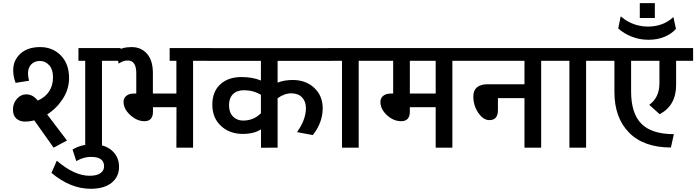

<svg xmlns="http://www.w3.org/2000/svg" viewBox="-20 -929 4381 1208"><path d="M195.3 -171.9Q167.5 -164.1 136 -164.1Q104.5 -164.1 83 -182.9Q61.5 -201.7 61.5 -240.5Q61.5 -279.3 86.4 -307.4Q111.3 -335.4 145.5 -335.4Q186.5 -335.4 217.8 -295.9Q313.5 -339.8 313.5 -443.4Q313.5 -491.2 289.8 -518.3Q266.1 -545.4 231.2 -545.4Q196.3 -545.4 176 -523.4Q155.8 -501.5 156.2 -466.3Q156.2 -449.2 162.6 -420.9L78.1 -407.7Q63 -447.8 63 -486.8Q63 -549.8 108.4 -591.3Q153.8 -632.8 232.7 -632.8Q311.5 -632.8 363 -579.8Q414.6 -526.9 414.6 -437.5Q414.6 -368.7 375.7 -308.1Q336.9 -247.6 276.9 -209L401.4 -44.9L317.4 0ZM516.1 0V-546.4H473.6V-626.5H738.8V-546.4H621.6V0Z M559.1 -21.5Q640.1 -21.5 684.6 18.6Q729 58.6 729 120.8Q729 183.1 682.6 220.7Q636.2 258.3 552.7 258.8Q424.3 259.8 303.7 158.7L337.4 82Q447.8 176.8 543 176.8Q588.4 176.8 611.6 160.9Q634.8 145 634.8 116.7Q634.8 88.4 615 73.2Q595.2 58.1 550.8 58.1Q506.3 58.1 460 84.5L436.5 12.2Q460.4 -3.4 493.9 -12.5Q527.3 -21.5 559.1 -21.5Z M942.4 -254.4V-226.6Q942.4 -166.5 888.7 -166.5Q841.8 -166.5 799.6 -205.1Q757.3 -243.7 757.3 -288.1Q757.3 -311.5 774.7 -325.9Q792 -340.3 821.3 -340.3H837.4V-468.3Q837.4 -509.8 823.2 -529.3Q809.1 -548.8 785.2 -548.3Q768.1 -548.3 756.8 -544.4Q745.6 -540.5 726.1 -528.8L713.4 -606.4Q747.6 -632.8 807.9 -632.8Q868.2 -632.8 905 -590.8Q941.9 -548.8 941.9 -469.2V-340.3H1089.8V-546.4H1047.4V-626.5H1312V-546.4H1194.8V0H1089.8L1090.3 -254.4Z M1507.8 -86.4Q1424.3 -86.4 1370.1 -137Q1315.9 -187.5 1315.9 -270Q1315.9 -352.5 1366 -398.4Q1416 -444.3 1499.5 -444.3Q1569.3 -444.3 1621.6 -422.4V-545.9H1282.7V-626H2070.8V-545.9H1726.6V-409.2Q1768.6 -425.8 1821.8 -425.8Q1903.8 -425.8 1957 -376.2Q2010.3 -326.7 2010.3 -248Q2010.3 -158.2 1948.2 -79.1L1848.6 -97.7Q1904.8 -176.3 1904.8 -248.5Q1904.8 -290.5 1880.4 -316.2Q1856 -341.8 1812.7 -341.8Q1769.5 -341.8 1726.6 -311V0L1622.1 0.5V-115.2Q1577.1 -86.4 1507.8 -86.4ZM1509.3 -170.4Q1576.7 -170.4 1621.6 -216.8V-332.5Q1573.7 -361.3 1514.6 -361.3Q1471.2 -361.3 1446 -336.7Q1420.9 -312 1420.9 -266.8Q1420.9 -221.7 1446 -196Q1471.2 -170.4 1509.3 -170.4Z M2131.8 0V-546.4H2041.5V-626.5H2354V-546.4H2236.8V0Z M2721.2 0V-254.4H2558.6V-226.6Q2558.6 -166.5 2503.9 -166.5Q2455.6 -166.5 2414.6 -204.3Q2373.5 -242.2 2373.5 -288.1Q2373.5 -311.5 2390.9 -325.9Q2408.2 -340.3 2437.5 -340.3H2453.6V-546.4H2324.7V-626.5H2943.4V-546.4H2826.2V0ZM2721.2 -546.4H2558.6V-340.3H2721.2Z M3279.8 0V-311.5H3112.8V-236.8Q3112.8 -173.3 3059.1 -173.3Q3020.5 -173.3 2989.3 -219.2Q2958 -265.1 2958 -321.3Q2958 -398.9 3049.3 -398.9H3279.8V-546.4H2914.1V-626.5H3501.5V-546.4H3384.8V0Z M3562.5 0V-546.4H3472.2V-626.5H3784.7V-546.4H3667.5V0Z M3845.7 -350.6V-546.4H3755.4V-626.5H4340.8V-546.4H4233.9V-394.5Q4233.9 -265.1 4130.4 -210.4L4064.9 -269.5Q4128.9 -315.4 4128.9 -404.8V-546.4H3950.7V-354Q3950.7 -214.8 4015.9 -149.9Q4081.1 -85 4219.7 -85L4201.2 -1Q4030.3 -1 3938 -94.5Q3845.7 -188 3845.7 -350.6Z M3885.3 -826.7H3884.8Q3884.8 -826.7 3885.3 -826.2ZM4100.1 -909.2V-815.9H4005.4V-909.2ZM4055.2 -761.7Q4152.8 -761.7 4216.8 -821.8L4232.9 -747.1Q4205.1 -715.8 4160.4 -697.3Q4115.7 -678.7 4060.1 -678.7Q4004.4 -678.7 3954.8 -698.2Q3905.3 -717.8 3869.6 -750L3885.3 -826.2Q3934.1 -783.7 3995.6 -769Q4024.9 -761.7 4055.2 -761.7Z"/></svg>

Font: Yantramanav Medium
Style: Regular
Weight: 500
Version: Version 1.001;PS 1.0;hotconv 1.0.72;makeotf.lib2.5.5900; ttf